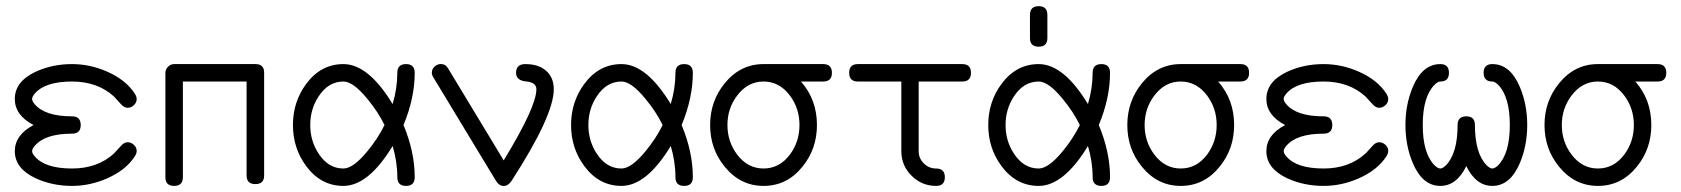

<svg xmlns="http://www.w3.org/2000/svg" viewBox="-20 -610 5516 630"><path d="M428.5 -114.7Q428.5 -106.7 422.6 -97.4Q393.3 -51.8 331.5 -24.7Q275.4 0 216.3 0Q151.4 0 96.9 -25.1Q28.6 -57.1 28.6 -114Q28.6 -167.2 90.1 -199.7Q28.6 -231.9 28.6 -285.2Q28.6 -342.5 96.9 -374.5Q151.4 -399.7 216.3 -399.7Q275.4 -399.7 331.5 -375Q393.3 -347.9 422.6 -302.2Q428.5 -293 428.5 -284.9Q428.5 -273.7 419.4 -265Q410.4 -256.3 398.9 -256.3Q387.2 -256.3 376.5 -268.6Q369.1 -277.1 353.8 -293.5Q299.8 -342.5 216.3 -342.5Q127.9 -342.5 94.2 -303Q85.4 -293 85.4 -285.2Q85.4 -277.6 94.2 -267.8Q127.9 -228.3 216.3 -228.3Q244.9 -228.3 244.9 -199.7Q244.9 -171.4 216.3 -171.4Q127.9 -171.4 94.2 -131.6Q85.4 -121.8 85.4 -114Q85.4 -106.7 94.2 -96.7Q127.9 -57.1 216.3 -57.1Q299.8 -57.1 353.8 -106.2Q355.5 -107.4 376.5 -130.9Q387.2 -143.3 398.9 -143.3Q410.4 -143.3 419.4 -134.6Q428.5 -126 428.5 -114.7Z M846.7 -34.4Q846.7 -5.9 818.1 -5.9Q789.1 -5.9 789.1 -34.4V-342.5H580.1V-28.6Q580.1 0 551.3 0Q522.7 0 522.7 -28.6V-371.1Q522.7 -382.6 531.4 -391.1Q540 -399.7 551.3 -399.7H818.4Q846.7 -399.7 846.7 -371.6Z M1340.8 -28.6Q1340.8 0 1312.3 0Q1283.7 0 1283.7 -28.6Q1283.7 -79.3 1268.3 -130.9Q1188.7 0 1106.7 0Q1033 0 984.9 -64.7Q941.2 -123.5 941.2 -199.7Q941.2 -276.1 984.9 -335Q1033 -399.7 1106.7 -399.7Q1188.7 -399.7 1268.3 -268.6Q1283.7 -320.3 1283.7 -371.1Q1283.7 -399.7 1312.3 -399.7Q1340.8 -399.7 1340.8 -371.1Q1340.8 -288.3 1304 -199.7Q1340.8 -111.3 1340.8 -28.6ZM1241.7 -199.7Q1220 -244.1 1185.1 -285.9Q1138.9 -342.5 1106.7 -342.5Q1057.4 -342.5 1025.6 -293.9Q998 -252.2 998 -199.7Q998 -147.5 1025.6 -105.7Q1057.4 -57.1 1106.7 -57.1Q1138.9 -57.1 1185.1 -113.3Q1220 -155.5 1241.7 -199.7Z M1797.1 -317.1Q1797.1 -231.2 1659.9 -18.6Q1648.2 0.2 1632.8 0.2Q1616.9 0.2 1606.2 -18.6L1401.9 -356.2Q1397 -363.8 1397 -371.8Q1397 -383.3 1406 -391.6Q1415 -399.9 1426.5 -399.9Q1441.9 -399.9 1450.2 -385.7L1632.8 -83.7Q1740 -259.5 1740 -317.1Q1740 -339.6 1706.7 -342.7Q1673.3 -345.7 1673.3 -371.1Q1673.3 -399.7 1703.9 -399.7Q1745.4 -399.7 1770 -379.4Q1797.1 -357.2 1797.1 -317.1Z M2253.4 -28.6Q2253.4 0 2224.9 0Q2196.3 0 2196.3 -28.6Q2196.3 -79.3 2180.9 -130.9Q2101.3 0 2019.3 0Q1945.6 0 1897.5 -64.7Q1853.8 -123.5 1853.8 -199.7Q1853.8 -276.1 1897.5 -335Q1945.6 -399.7 2019.3 -399.7Q2101.3 -399.7 2180.9 -268.6Q2196.3 -320.3 2196.3 -371.1Q2196.3 -399.7 2224.9 -399.7Q2253.4 -399.7 2253.4 -371.1Q2253.4 -288.3 2216.6 -199.7Q2253.4 -111.3 2253.4 -28.6ZM2154.3 -199.7Q2132.6 -244.1 2097.7 -285.9Q2051.5 -342.5 2019.3 -342.5Q1970 -342.5 1938.2 -293.9Q1910.6 -252.2 1910.6 -199.7Q1910.6 -147.5 1938.2 -105.7Q1970 -57.1 2019.3 -57.1Q2051.5 -57.1 2097.7 -113.3Q2132.6 -155.5 2154.3 -199.7Z M2709.7 -371.1Q2709.7 -342.5 2681.2 -342.5H2608.2Q2660.6 -283.2 2660.6 -199.7Q2660.6 -121.3 2613 -63Q2562.3 0 2485.4 0Q2409.2 0 2357.9 -63Q2310.1 -121.3 2310.1 -199.7Q2310.1 -277.8 2357.9 -336.7Q2409.2 -399.7 2485.4 -399.7H2681.2Q2709.7 -399.7 2709.7 -371.1ZM2603.3 -199.7Q2603.3 -254.2 2572.3 -295.9Q2537.8 -342.5 2485.4 -342.5Q2433.1 -342.5 2398.4 -295.9Q2366.9 -254.2 2366.9 -199.7Q2366.9 -145.5 2398.4 -103.3Q2433.1 -57.1 2485.4 -57.1Q2537.8 -57.1 2572.3 -103.3Q2603.3 -145.5 2603.3 -199.7Z M3166 -371.1Q3166 -342.5 3137.5 -342.5H2994.4V-114Q2994.4 -90.3 3011.4 -73.7Q3028.3 -57.1 3051.5 -57.1Q3080.3 -57.1 3080.3 -28.6Q3080.3 0 3051.5 0Q3004.6 0 2971.1 -33.4Q2937.5 -66.9 2937.5 -114V-342.5H2794.9Q2766.4 -342.5 2766.4 -371.1Q2766.4 -399.7 2794.9 -399.7H3137.5Q3166 -399.7 3166 -371.1Z M3416.7 -485.1Q3416.7 -456.8 3388.2 -456.8Q3359.6 -456.8 3359.6 -485.1V-561Q3359.6 -589.8 3388.2 -589.8Q3416.7 -589.8 3416.7 -561ZM3622.3 -28.6Q3622.3 0 3593.8 0Q3565.2 0 3565.2 -28.6Q3565.2 -79.3 3549.8 -130.9Q3470.2 0 3388.2 0Q3314.5 0 3266.4 -64.7Q3222.7 -123.5 3222.7 -199.7Q3222.7 -276.1 3266.4 -335Q3314.5 -399.7 3388.2 -399.7Q3470.2 -399.7 3549.8 -268.6Q3565.2 -320.3 3565.2 -371.1Q3565.2 -399.7 3593.8 -399.7Q3622.3 -399.7 3622.3 -371.1Q3622.3 -288.3 3585.4 -199.7Q3622.3 -111.3 3622.3 -28.6ZM3523.2 -199.7Q3501.5 -244.1 3466.6 -285.9Q3420.4 -342.5 3388.2 -342.5Q3338.9 -342.5 3307.1 -293.9Q3279.5 -252.2 3279.5 -199.7Q3279.5 -147.5 3307.1 -105.7Q3338.9 -57.1 3388.2 -57.1Q3420.4 -57.1 3466.6 -113.3Q3501.5 -155.5 3523.2 -199.7Z M4078.6 -371.1Q4078.6 -342.5 4050 -342.5H3977.1Q4029.5 -283.2 4029.5 -199.7Q4029.5 -121.3 3981.9 -63Q3931.2 0 3854.2 0Q3778.1 0 3726.8 -63Q3679 -121.3 3679 -199.7Q3679 -277.8 3726.8 -336.7Q3778.1 -399.7 3854.2 -399.7H4050Q4078.6 -399.7 4078.6 -371.1ZM3972.2 -199.7Q3972.2 -254.2 3941.2 -295.9Q3906.7 -342.5 3854.2 -342.5Q3802 -342.5 3767.3 -295.9Q3735.8 -254.2 3735.8 -199.7Q3735.8 -145.5 3767.3 -103.3Q3802 -57.1 3854.2 -57.1Q3906.7 -57.1 3941.2 -103.3Q3972.2 -145.5 3972.2 -199.7Z M4535.2 -114.7Q4535.2 -106.7 4529.3 -97.4Q4500 -51.8 4438.2 -24.7Q4382.1 0 4323 0Q4258.1 0 4203.6 -25.1Q4135.3 -57.1 4135.3 -114Q4135.3 -167.2 4196.8 -199.7Q4135.3 -231.9 4135.3 -285.2Q4135.3 -342.5 4203.6 -374.5Q4258.1 -399.7 4323 -399.7Q4382.1 -399.7 4438.2 -375Q4500 -347.9 4529.3 -302.2Q4535.2 -293 4535.2 -284.9Q4535.2 -273.7 4526.1 -265Q4517.1 -256.3 4505.6 -256.3Q4493.9 -256.3 4483.2 -268.6Q4475.8 -277.1 4460.4 -293.5Q4406.5 -342.5 4323 -342.5Q4234.6 -342.5 4200.9 -303Q4192.1 -293 4192.1 -285.2Q4192.1 -277.6 4200.9 -267.8Q4234.6 -228.3 4323 -228.3Q4351.6 -228.3 4351.6 -199.7Q4351.6 -171.4 4323 -171.4Q4234.6 -171.4 4200.9 -131.6Q4192.1 -121.8 4192.1 -114Q4192.1 -106.7 4200.9 -96.7Q4234.6 -57.1 4323 -57.1Q4406.5 -57.1 4460.4 -106.2Q4462.2 -107.4 4483.2 -130.9Q4493.9 -143.3 4505.6 -143.3Q4517.1 -143.3 4526.1 -134.6Q4535.2 -126 4535.2 -114.7Z M4991.2 -199.7Q4991.2 -131.6 4966.8 -74.5Q4935.1 0 4876.7 0Q4823.2 0 4791.3 -64.9Q4759.5 0 4706.1 0Q4647.5 0 4616 -74.5Q4591.6 -131.6 4591.6 -199.7Q4591.6 -267.8 4616 -325.2Q4647.5 -399.7 4706.1 -399.7Q4734.4 -399.7 4734.4 -371.1Q4734.4 -342.5 4706.1 -342.5Q4698.2 -342.5 4687.5 -332.3Q4648.4 -293.2 4648.4 -199.7Q4648.4 -106.4 4687.5 -67.1Q4698.2 -57.1 4706.1 -57.1Q4713.1 -57.1 4724.1 -67.1Q4762.7 -106.4 4762.7 -199.7Q4762.7 -228.3 4791.3 -228.3Q4819.6 -228.3 4819.6 -199.7Q4819.6 -106.4 4858.6 -67.1Q4869.4 -57.1 4876.7 -57.1Q4884.3 -57.1 4895.3 -67.1Q4934.1 -106.4 4934.1 -199.7Q4934.1 -293.2 4895.3 -332.3Q4884.3 -342.5 4876.7 -342.5Q4848.1 -342.5 4848.1 -371.1Q4848.1 -399.7 4876.7 -399.7Q4935.1 -399.7 4966.8 -325.2Q4991.2 -267.8 4991.2 -199.7Z M5447.5 -371.1Q5447.5 -342.5 5418.9 -342.5H5345.9Q5398.4 -283.2 5398.4 -199.7Q5398.4 -121.3 5350.8 -63Q5300 0 5223.1 0Q5147 0 5095.7 -63Q5047.9 -121.3 5047.9 -199.7Q5047.9 -277.8 5095.7 -336.7Q5147 -399.7 5223.1 -399.7H5418.9Q5447.5 -399.7 5447.5 -371.1ZM5341.1 -199.7Q5341.1 -254.2 5310.1 -295.9Q5275.6 -342.5 5223.1 -342.5Q5170.9 -342.5 5136.2 -295.9Q5104.7 -254.2 5104.7 -199.7Q5104.7 -145.5 5136.2 -103.3Q5170.9 -57.1 5223.1 -57.1Q5275.6 -57.1 5310.1 -103.3Q5341.1 -145.5 5341.1 -199.7Z"/></svg>

Font: EnergyBar
Style: Regular
Weight: 400
Italic angle: -10°
Version: 1.0 2000-03-28